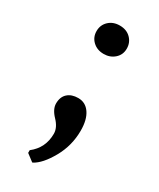

<svg xmlns="http://www.w3.org/2000/svg" viewBox="-154 -464 562 680"><g transform="rotate(30 127.0 -124.5)"><path d="M128 -116Q158 -116 175.5 -90.5Q193 -65 193 -20Q193 41 163.5 93.5Q134 146 102 163H100L71 141V130Q116 95 116 37Q116 12 92.5 -12.5Q69 -37 69 -60Q69 -87 85 -101.5Q101 -116 128 -116ZM127 -412Q155 -412 172 -395Q189 -378 189 -353Q189 -328 171 -312Q153 -296 127 -296Q100 -296 82.5 -312.5Q65 -329 65 -354Q65 -379 82.5 -395.5Q100 -412 127 -412Z"/></g></svg>

Font: Aikya SemiBold
Style: Regular
Weight: 600
Designer: Neelakash Kshetrimayum (Latin subset based on Merriweather by Eben Sorkin)
Foundry: Brand New Type
Version: Version 1.00 b005